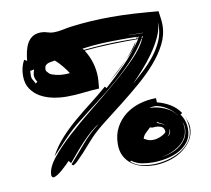

<svg xmlns="http://www.w3.org/2000/svg" viewBox="-79 -757 982 893"><g transform="rotate(-10 412.0 -311.0)"><path d="M730 -590Q730 -544 708 -500.5Q686 -457 650 -416Q614 -375 569 -336.5Q524 -298 478 -262Q432 -226 390 -193.5Q348 -161 319 -131Q311 -123 295.5 -105Q280 -87 263 -68.5Q246 -50 230.5 -35Q215 -20 207 -19L201 -25Q239 -68 275.5 -111Q312 -154 358 -188Q338 -177 316.5 -158Q295 -139 274 -116.5Q253 -94 234 -71.5Q215 -49 200 -31L190 -43Q185 -37 174 -26.5Q163 -16 151 -5.5Q139 5 127 12.5Q115 20 108 20Q104 20 101.5 16Q99 12 99 9Q99 -26 133 -69Q167 -112 219.5 -160Q272 -208 335 -258.5Q398 -309 456.5 -358.5Q515 -408 561.5 -455.5Q608 -503 626 -544H623Q594 -495 552.5 -451Q511 -407 464.5 -367Q418 -327 369 -290Q320 -253 276 -218Q235 -186 199.5 -149Q164 -112 129 -75Q154 -121 187.5 -157.5Q221 -194 259.5 -226.5Q298 -259 338 -290Q378 -321 416 -354L423 -346Q474 -391 521.5 -439.5Q569 -488 607 -545Q538 -545 476 -543Q414 -541 353 -535Q392 -473 392 -403Q392 -389 390.5 -376.5Q389 -364 388 -350Q349 -348 310.5 -343.5Q272 -339 233 -339Q202 -339 169.5 -345.5Q137 -352 110.5 -367Q84 -382 67 -407Q50 -432 50 -469Q50 -509 68 -542L81 -535Q83 -556 87.5 -577Q92 -598 101 -615Q110 -632 126 -643Q142 -654 168 -654Q183 -654 197 -649Q211 -644 226 -644Q247 -644 268 -648.5Q289 -653 310 -656Q404 -668 501 -668Q557 -668 612 -664.5Q667 -661 723 -656Q725 -639 727.5 -623Q730 -607 730 -590ZM770 -95Q770 -125 758 -154Q764 -141 769 -127Q774 -113 774 -99Q774 -63 755.5 -36Q737 -9 709 9.5Q681 28 646.5 37Q612 46 581 46Q551 46 523.5 39Q496 32 475 16.5Q454 1 441.5 -22.5Q429 -46 429 -79Q429 -123 447 -157Q465 -191 494.5 -214Q524 -237 562 -248.5Q600 -260 641 -260L642 -240Q674 -232 702 -215.5Q730 -199 749 -171L740 -165Q763 -133 763 -94Q763 -58 745 -34Q727 -10 699.5 4.5Q672 19 639.5 25.5Q607 32 578 32Q551 32 525 27.5Q499 23 476 6L472 10Q493 29 521 35Q549 41 577 41Q607 41 640.5 33Q674 25 703 8.5Q732 -8 751 -33.5Q770 -59 770 -95ZM267 -444Q263 -451 255.5 -461Q248 -471 240 -481Q232 -491 223.5 -499.5Q215 -508 208 -514Q199 -512 190.5 -511Q182 -510 174.5 -507Q167 -504 162.5 -498Q158 -492 158 -480Q158 -478 159 -475.5Q160 -473 161 -471L171 -460Q175 -456 183 -453Q191 -450 201 -447.5Q211 -445 220 -444Q229 -443 234 -443H250Q259 -443 267 -444ZM552 -84Q561 -79 570 -75Q579 -71 594 -71Q610 -71 628.5 -78.5Q647 -86 657 -97Q657 -117 644 -123Q631 -129 615 -129Q611 -129 607.5 -128.5Q604 -128 600 -128L590 -131Q579 -120 567.5 -109.5Q556 -99 552 -84ZM711 -606Q711 -573 693.5 -536Q676 -499 651 -464Q626 -429 597.5 -397.5Q569 -366 547 -344Q574 -367 603 -394Q632 -421 656.5 -452Q681 -483 696.5 -518Q712 -553 712 -592ZM350 -539Q397 -544 443 -546.5Q489 -549 536 -549H567Q583 -549 599 -548L603 -556Q586 -557 568 -557H533Q485 -557 438.5 -555Q392 -553 345 -546ZM111 -431Q106 -438 103 -446Q100 -454 100 -462Q100 -470 102 -476.5Q104 -483 106 -490L87 -486L86 -465V-463Q86 -452 91.5 -443.5Q97 -435 102 -424ZM733 -155Q727 -167 715 -179.5Q703 -192 688 -202Q673 -212 657 -218Q641 -224 627 -224Q622 -224 616 -223Q610 -222 605 -221V-220Q641 -220 677.5 -203.5Q714 -187 733 -155ZM750 -100Q750 -108 748 -116Q746 -124 743 -132Q745 -123 746.5 -115.5Q748 -108 748 -100Q748 -75 736.5 -55Q725 -35 706 -21Q687 -7 664 2Q641 11 618 15Q641 12 664.5 4Q688 -4 707 -18Q726 -32 738 -52.5Q750 -73 750 -100ZM534 -460Q567 -494 593 -535Q586 -514 568 -494.5Q550 -475 534 -460ZM483 -411Q507 -433 531 -457Q508 -431 484 -409Q464 -392 442 -374Q464 -393 483 -411ZM624 -148Q634 -141 645 -137.5Q656 -134 664 -127Q656 -135 646.5 -139Q637 -143 628 -150ZM573 -570Q584 -570 595.5 -569.5Q607 -569 617 -569H634L635 -570L563 -571Q568 -571 573 -570ZM679 -99Q679 -103 677 -109V-102Q677 -92 672.5 -85.5Q668 -79 663 -74Q669 -78 674 -83.5Q679 -89 679 -99ZM602 -548Q607 -548 608.5 -549.5Q610 -551 612 -556Q604 -556 602 -548ZM628 -547 631 -555Q626 -555 624 -548ZM442 -374Q438 -371 434 -368Q438 -371 442 -374Z"/></g></svg>

Font: Finger Paint
Style: Regular
Weight: 400
Designer: Ralph du Carrois
Foundry: Ralph du Carrois
Version: Version 1.002